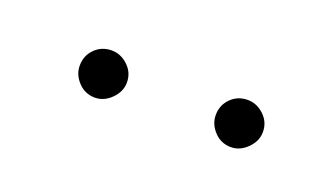

<svg xmlns="http://www.w3.org/2000/svg" viewBox="-26 -766 342 199"><g transform="rotate(20 145.0 -666.0)"><path d="M103 -666Q103 -656 95 -648Q87 -640 77 -640Q66 -640 58.5 -648Q51 -656 51 -666Q51 -677 58.5 -684.5Q66 -692 77 -692Q87 -692 95 -684.5Q103 -677 103 -666ZM253 -666Q253 -656 245 -648Q237 -640 227 -640Q216 -640 208.5 -648Q201 -656 201 -666Q201 -677 208.5 -684.5Q216 -692 227 -692Q237 -692 245 -684.5Q253 -677 253 -666Z"/></g></svg>

Font: TypoPRO Montserrat
Style: Regular
Weight: 250
Designer: Julieta Ulanovsky
Foundry: Julieta Ulanovsky
Version: Version 6.001